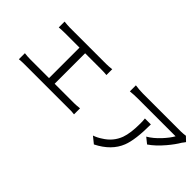

<svg xmlns="http://www.w3.org/2000/svg" viewBox="3 -1369 2049 2049"><g transform="rotate(45 1027.5 -344.5)"><path d="M623 -125H917Q948 -125 1000 -131V-40Q987 -42 956 -44H256Q204 -44 168 -40V-131Q213 -125 256 -125H538V-585H313Q288 -585 273 -584Q245 -582 229 -581V-669Q242 -667 273 -665Q303 -663 313 -663H863Q900 -663 948 -669V-581Q919 -585 863 -585H623Z M1566 -544H1656Q1656 -311 1612 -200Q1554 -52 1377 37L1303 -23Q1352 -40 1393 -68Q1499 -132 1540 -243Q1570 -326 1570 -472Q1570 -513 1566 -544ZM2006 -723 2055 -676Q2053 -672 2049 -668L2042 -658Q2038 -654 2028 -640Q1992 -578 1931 -506Q1855 -416 1779 -364L1713 -417Q1779 -455 1845 -526Q1904 -590 1932 -641H1362Q1306 -641 1248 -635V-726Q1311 -717 1362 -717H1936Q1943 -717 1973 -719Q1982 -720 2006 -723Z"/></g></svg>

Font: Source Han Sans Regular
Style: Regular
Weight: 400
Designer: Ryoko NISHIZUKA  (kana & ideographs); Paul D. Hunt (Latin, Greek & Cyrillic); Wenlong ZHANG  (bopomofo); Sandoll Communi
Foundry: Adobe Systems Incorporated
Version: Version 1.00 January 18, 2024, initial release